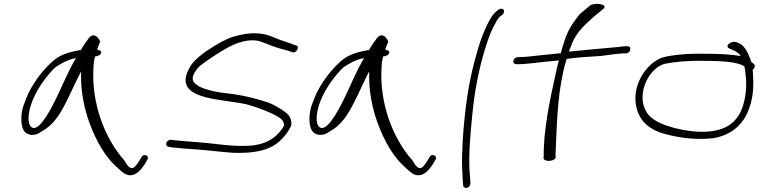

<svg xmlns="http://www.w3.org/2000/svg" viewBox="-20 -740 3853 975"><path d="M92 -175C85 -136 88 -96 102 -75C120 -51 158 -46 192 -73C248 -102 282 -156 310 -210C339 -265 363 -323 392 -378C389 -296 401 -219 425 -143C452 -60 499 38 560 96C589 124 607 141 624 147C665 161 695 124 715 94L728 72C742 49 707 37 698 59L685 80C677 93 669 103 660 110C656 114 649 115 643 112C633 109 623 96 612 75C510 -38 442 -221 455 -402C455 -421 459 -438 462 -453C478 -455 491 -461 493 -471C496 -480 489 -485 473 -488C478 -505 485 -518 489 -529C475 -559 454 -572 433 -549C424 -538 400 -504 391 -486C390 -485 385 -485 384 -485C312 -473 273 -454 240 -422C192 -378 141 -311 113 -240C103 -216 95 -194 92 -175ZM147 -234C174 -298 220 -359 263 -400C296 -420 322 -437 366 -445C323 -375 292 -291 253 -216C231 -173 169 -55 134 -100C116 -128 127 -185 147 -234Z M834 -26C819 -17 822 2 835 5L850 8C877 11 928 16 979 19C1039 23 1105 32 1165 36C1310 40 1370 10 1416 -39C1431 -55 1452 -83 1459 -104C1463 -138 1447 -158 1425 -173C1417 -180 1406 -187 1393 -194C1380 -201 1367 -210 1343 -219C1291 -236 1234 -252 1172 -261L1095 -271C1056 -277 1005 -291 985 -305C966 -318 954 -329 960 -353C964 -364 971 -377 982 -392C993 -406 1026 -429 1076 -462C1125 -494 1164 -514 1189 -522C1227 -534 1262 -540 1298 -531L1339 -516C1371 -501 1411 -491 1444 -482L1464 -475C1484 -466 1505 -505 1484 -509L1463 -516C1451 -521 1440 -525 1425 -530C1389 -540 1368 -554 1332 -564C1275 -577 1225 -571 1166 -554C1132 -544 1087 -520 1033 -484C981 -448 957 -421 947 -404C936 -386 929 -369 925 -354C897 -234 1106 -237 1229 -211C1299 -192 1364 -165 1398 -143C1414 -133 1421 -123 1423 -103C1394 -51 1345 -10 1259 -1C1161 7 1078 -11 995 -17C945 -20 893 -26 863 -28L849 -30C844 -31 839 -29 834 -26Z M1555 -175C1548 -136 1551 -96 1565 -75C1583 -51 1621 -46 1655 -73C1711 -102 1745 -156 1773 -210C1802 -265 1826 -323 1855 -378C1852 -296 1864 -219 1888 -143C1915 -60 1962 38 2023 96C2052 124 2070 141 2087 147C2128 161 2158 124 2178 94L2191 72C2205 49 2170 37 2161 59L2148 80C2140 93 2132 103 2123 110C2119 114 2112 115 2106 112C2096 109 2086 96 2075 75C1973 -38 1905 -221 1918 -402C1918 -421 1922 -438 1925 -453C1941 -455 1954 -461 1956 -471C1959 -480 1952 -485 1936 -488C1941 -505 1948 -518 1952 -529C1938 -559 1917 -572 1896 -549C1887 -538 1863 -504 1854 -486C1853 -485 1848 -485 1847 -485C1775 -473 1736 -454 1703 -422C1655 -378 1604 -311 1576 -240C1566 -216 1558 -194 1555 -175ZM1610 -234C1637 -298 1683 -359 1726 -400C1759 -420 1785 -437 1829 -445C1786 -375 1755 -291 1716 -216C1694 -173 1632 -55 1597 -100C1579 -128 1590 -185 1610 -234Z M2370 -346C2346 -235 2331 -79 2328 16C2325 66 2326 105 2328 134C2329 163 2330 181 2331 189L2332 202C2332 207 2335 210 2339 212C2352 220 2368 208 2369 191L2368 179C2368 170 2367 152 2364 124C2360 43 2368 -57 2379 -163C2389 -270 2411 -387 2443 -491C2463 -555 2476 -589 2501 -632C2508 -644 2513 -652 2519 -656L2531 -665C2535 -668 2538 -673 2539 -678C2542 -689 2535 -696 2525 -696C2520 -696 2516 -694 2512 -691L2500 -682C2477 -663 2458 -625 2442 -588C2432 -566 2420 -535 2408 -494C2396 -453 2382 -404 2370 -346Z M2587 -432C2585 -422 2592 -414 2601 -414H2609C2663 -414 2729 -426 2818 -433C2813 -416 2809 -399 2805 -380C2772 -235 2739 -71 2741 52L2740 62C2742 86 2803 79 2802 57L2801 47C2807 -78 2808 -235 2841 -380C2846 -401 2851 -422 2858 -441C2913 -449 2974 -452 3033 -456C3075 -461 3121 -469 3149 -469H3158C3168 -469 3178 -476 3180 -486C3183 -497 3178 -505 3167 -505H3158C3152 -505 3138 -504 3116 -501C3071 -497 2960 -487 2870 -478C2872 -485 2872 -491 2876 -497C2902 -569 2931 -597 2994 -654L3045 -696C3070 -719 2997 -730 2974 -710L2923 -667C2877 -609 2858 -576 2836 -499C2833 -490 2831 -480 2828 -470C2814 -469 2798 -467 2782 -465C2711 -459 2658 -450 2616 -450H2609C2599 -450 2589 -441 2587 -432Z M3235 -348C3195 -273 3202 -202 3226 -155C3244 -118 3280 -82 3348 -62C3412 -44 3503 -27 3601 -38C3692 -53 3756 -107 3784 -189C3807 -249 3807 -314 3804 -361L3802 -385C3812 -393 3817 -406 3809 -414L3794 -427C3793 -435 3790 -442 3787 -448C3778 -474 3760 -505 3740 -517L3724 -524C3697 -538 3656 -507 3683 -494L3699 -487C3710 -483 3725 -475 3736 -463C3738 -461 3739 -458 3741 -455C3696 -464 3634 -467 3562 -467C3476 -469 3399 -462 3347 -449C3302 -435 3259 -393 3235 -348ZM3244 -226C3235 -306 3286 -394 3352 -415C3403 -426 3478 -433 3552 -431C3653 -431 3728 -425 3760 -403L3762 -393C3771 -339 3776 -269 3750 -194C3719 -108 3647 -57 3490 -74C3373 -89 3283 -126 3260 -177C3252 -192 3246 -208 3244 -226Z"/></svg>

Font: Stray Cat
Style: SuExtObl
Weight: 400
Version: Version 1.0